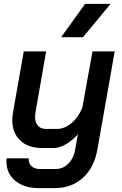

<svg xmlns="http://www.w3.org/2000/svg" viewBox="-20 -763 629 986"><path d="M13 66Q13 56 14 50H127Q126 75 141.5 90Q157 105 184 105H265Q304 105 331.5 77Q359 49 367 0L380 -74Q353 -42 319 -22.5Q285 -3 258 -3H195Q124 -3 83.5 -42Q43 -81 43 -147Q43 -159 47 -187L102 -499H217L162 -185Q160 -169 160 -163Q160 -134 174.5 -117.5Q189 -101 215 -101H274Q312 -101 348 -131.5Q384 -162 403 -211L455 -499H569L481 0Q465 96 406.5 149.5Q348 203 261 203H180Q104 203 58.5 165.5Q13 128 13 66ZM417 -743H548L406 -572H294Z"/></svg>

Font: Bai Jamjuree SemiBold
Style: Italic
Weight: 600
Italic angle: -10°
Version: Version 1.000; ttfautohint (v1.6)